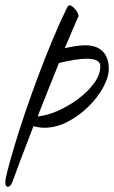

<svg xmlns="http://www.w3.org/2000/svg" viewBox="-59 -572 433 729"><path d="M-29 137Q-39 137 -39 120Q-39 109 -29.5 72Q-20 35 -3.5 -20Q13 -75 35.5 -141.5Q58 -208 84.5 -279Q111 -350 139.5 -418.5Q168 -487 197 -546L200 -549Q201 -550 201 -551L205 -552Q213 -552 225.5 -538Q238 -524 239 -513Q239 -508 237 -506Q231 -493 218 -462.5Q205 -432 187 -389Q213 -395 231 -397.5Q249 -400 265 -400Q308 -400 331 -377Q354 -354 354 -311Q354 -279 333 -240.5Q312 -202 276.5 -167Q241 -132 197.5 -109.5Q154 -87 110 -87Q89 -87 68 -93Q39 -18 17 40.5Q-5 99 -12 119Q-19 137 -29 137ZM84 -130Q119 -133 160 -151Q201 -169 238 -196.5Q275 -224 298.5 -256.5Q322 -289 322 -321Q322 -349 269 -349Q252 -349 225.5 -345Q199 -341 165 -333Q146 -286 125 -233.5Q104 -181 84 -130Z"/></svg>

Font: Birthstone Bounce Medium
Style: Regular
Weight: 500
Designer: Robert E. Leuschke
Foundry: Rob Leuschke
Version: Version 1.010; ttfautohint (v1.8.3)